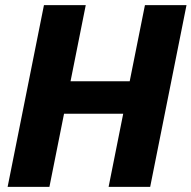

<svg xmlns="http://www.w3.org/2000/svg" viewBox="-20 -731 749 751"><path d="M567.4 0H404.8L461.9 -286.1H230.5L173.3 0H9.8L151.9 -710.9H315.4L255.9 -413.1H487.3L546.9 -710.9H709.5Z"/></svg>

Font: Roboto-BlackItalic
Style: Italic
Weight: 900
Italic angle: -12°
Designer: Google
Version: Version 1.100141; 2013